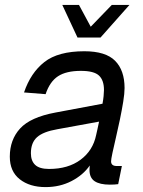

<svg xmlns="http://www.w3.org/2000/svg" viewBox="-20 -751 584 783"><path d="M345 -58Q345 -67 346 -76Q319 -37 271.5 -12.5Q224 12 166 12Q101 12 60.5 -20Q20 -52 20 -112Q20 -181 62 -227Q104 -273 206 -292L398 -328Q401 -344 402.5 -359Q404 -374 404 -384Q404 -424 383.5 -443Q363 -462 310 -462Q250 -462 216.5 -440Q183 -418 166 -367L78 -374Q105 -454 161 -498Q217 -542 324 -542Q411 -542 449.5 -503Q488 -464 488 -392Q488 -370 482.5 -336Q477 -302 469 -263.5Q461 -225 452.5 -189Q444 -153 438.5 -127Q433 -101 433 -93Q433 -74 456 -74H477L462 0Q448 2 428 2Q387 2 366 -12Q345 -26 345 -58ZM106 -126Q106 -95 123.5 -78.5Q141 -62 180 -62Q258 -62 308.5 -99.5Q359 -137 372 -200Q374 -210 377.5 -224.5Q381 -239 384 -255L214 -224Q156 -214 131 -191.5Q106 -169 106 -126ZM296 -598 234 -731H302L350 -642L436 -731H508L390 -598Z"/></svg>

Font: Geist Regular
Style: Italic
Weight: 400
Italic angle: -12°
Designer: Basement.studio, Andrés Briganti, Mateo Zaragoza
Foundry: Basement.studio, Vercel, Andrés Briganti, Guido Ferreyra, Mateo Zaragoza
Version: Version 1.500; ttfautohint (v1.8.4.7-5d5b)